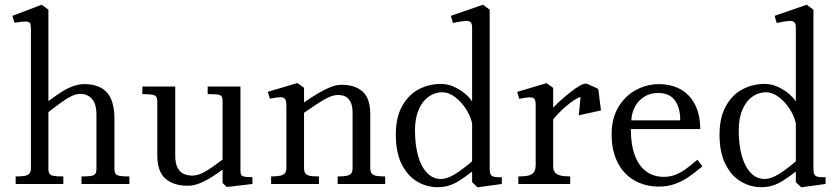

<svg xmlns="http://www.w3.org/2000/svg" viewBox="-20 -780 3552 814"><path d="M111.1 -67.4V-660.5Q111.1 -676.5 106.9 -682.4Q102.6 -688.2 89.1 -688.7Q75.5 -689.1 41.2 -683.6L32.5 -712.9L156.9 -760L185.2 -738.8V-351.4Q217.4 -375 240.1 -389.7Q262.8 -404.4 287.6 -413.9Q312.4 -423.4 337.1 -423.4Q401 -423.4 433.1 -388.2Q465.2 -353.1 465.2 -274.6V-65.4Q465.2 -50.6 469.8 -43.8Q474.2 -36.9 487.1 -34.4Q499.9 -32 528.5 -32V0H325.6V-32Q354.2 -32 367.1 -34.4Q379.9 -36.8 384.4 -43.7Q388.9 -50.6 388.9 -65.4V-292.2Q388.9 -339.9 369.7 -361Q350.5 -382.1 320.6 -382.1Q304.2 -382.1 285.6 -373.6Q267 -365.1 244.9 -349.6Q222.8 -334.1 185.2 -304.6V-65.4Q185.2 -50.6 189.8 -43.7Q194.2 -36.8 207.1 -34.4Q219.9 -32 248.5 -32V0H46.4V-32Q72.5 -32 85.8 -34.6Q99.1 -37.2 105.1 -44.8Q111.1 -52.2 111.1 -67.4Z M646.8 -122.9V-350.5Q646.8 -363.5 642.4 -369.8Q638.1 -376.1 625.2 -378.6Q612.4 -381 583.5 -381V-413H722.9V-120.5Q722.9 -87.4 732.8 -68.8Q742.8 -50.1 759 -42.8Q775.2 -35.5 796.1 -35.5Q821.4 -35.5 852.9 -54.2Q884.5 -72.9 932.1 -110.6L937.6 -71.1Q902.9 -45.1 877.5 -29.1Q852.1 -13.1 825.9 -2.8Q799.8 7.5 775.8 7.5Q716.6 7.5 681.7 -22.3Q646.8 -52.1 646.8 -122.9ZM923.6 -4.1V-352.6Q923.6 -365.8 919.2 -371.6Q914.8 -377.5 902.2 -379.2Q889.6 -381 860.5 -381V-413H999.4V-57.2Q999.4 -44.4 1002.7 -38.7Q1006 -33 1016.4 -30.9Q1026.9 -28.8 1050.2 -28.8V0L941.6 12.8Z M1474.8 -69.8V-301.6Q1474.8 -377.4 1413 -377.4Q1389.2 -377.4 1358.2 -359.9Q1327.2 -342.5 1266 -299.9V-343.9Q1304.6 -370.1 1330.2 -385.4Q1355.9 -400.6 1380.9 -410.6Q1405.9 -420.5 1428 -420.5Q1485.4 -420.5 1517.6 -391.7Q1549.8 -362.9 1549.8 -295.2V-69.8Q1549.8 -54.4 1554.3 -46.6Q1558.9 -38.9 1571.6 -35.4Q1584.2 -32 1613 -32V0H1411.6V-32Q1440.2 -32 1452.9 -35.4Q1465.6 -38.9 1470.2 -46.6Q1474.8 -54.4 1474.8 -69.8ZM1194.1 -66.8V-333.4Q1194.1 -351.9 1188.9 -359.7Q1183.8 -367.5 1170.1 -367.8Q1156.4 -368.1 1124.2 -361.5L1115.5 -390.8L1240.5 -427.9L1269 -407.9V-69.8Q1269 -54.4 1273.6 -46.6Q1278.1 -38.9 1290.8 -35.4Q1303.5 -32 1332.2 -32V0H1129.4V-32Q1155.1 -32 1168.6 -35.2Q1182 -38.5 1188.1 -46.1Q1194.1 -53.6 1194.1 -66.8Z M1658 -209Q1658 -282 1684.9 -330.3Q1711.9 -378.6 1755.3 -401.4Q1798.8 -424.2 1849.4 -424.2Q1878.6 -424.2 1906.1 -411.4Q1933.6 -398.6 1953.7 -381Q1973.8 -363.4 1981.5 -349.5V-663.1Q1981.5 -678.9 1975.6 -685.4Q1969.6 -691.9 1953.3 -691.2Q1937 -690.6 1900.2 -682.6L1891.5 -712.9L2027.8 -760L2056.1 -738.8V-62.8Q2056.1 -47.2 2060.3 -40.1Q2064.5 -32.9 2074.8 -30.5Q2085.1 -28.1 2107.5 -28.8V0L2004.4 14.2L1981.5 -7.8V-52.6Q1947.2 -26.4 1925.8 -13.1Q1904.2 0.1 1882.9 6.8Q1861.5 13.5 1835 13.5Q1789.4 13.5 1749.2 -9.8Q1709 -33.1 1683.5 -83Q1658 -132.9 1658 -209ZM1981.5 -96.1V-256.8Q1976.2 -284.2 1957.2 -315.2Q1938.1 -346.1 1910.7 -367.4Q1883.2 -388.8 1853.6 -388.8Q1823.8 -388.8 1797.6 -370.5Q1771.4 -352.2 1755.4 -315.8Q1739.4 -279.4 1739.4 -227.9Q1739.4 -166 1752.4 -119.6Q1765.5 -73.2 1790.4 -47.2Q1815.2 -21.2 1849.6 -21.2Q1875.8 -21.2 1908.4 -41.4Q1941.1 -61.5 1981.5 -96.1Z M2251.1 -81.8V-333Q2251.1 -351.8 2246.7 -359.2Q2242.2 -366.8 2228.8 -367.2Q2215.4 -367.8 2181.2 -361.1L2172.5 -390.4L2296.9 -427.5L2325.2 -407.5V-75.4Q2325.2 -59.6 2332 -50.1Q2338.8 -40.6 2354.2 -36.3Q2369.8 -32 2397.4 -32V0H2177.5V-32Q2205.5 -32 2220.9 -35.9Q2236.4 -39.8 2243.8 -50.4Q2251.1 -61 2251.1 -81.8ZM2463.5 -425.5Q2467.4 -425.5 2490.3 -415.4Q2513.2 -405.2 2516.5 -402.4L2446.6 -369.5Q2437 -369.5 2417.2 -357.4Q2397.4 -345.2 2372.5 -323.2Q2347.6 -301.1 2323.9 -272.2L2319.4 -318.2Q2357.9 -357.6 2401.4 -391.6Q2445 -425.5 2463.5 -425.5ZM2442.2 -380.1 2516.5 -402.4 2527.9 -311.8 2433.9 -291.1Z M2573 -210.6Q2573 -278.2 2601.9 -326.4Q2630.9 -374.6 2676.9 -398.9Q2723 -423.2 2773.4 -423.2Q2826.4 -423.2 2865.9 -401Q2905.4 -378.8 2927 -335.8Q2948.6 -292.9 2948.6 -232.9H2654.5Q2654.5 -165.9 2671.7 -120.6Q2688.9 -75.2 2720.2 -52.8Q2751.6 -30.2 2794.2 -30.2Q2820.4 -30.2 2842.8 -38.9Q2865.2 -47.5 2885.7 -62.1Q2906.1 -76.6 2936.6 -102.8L2957.9 -74.8Q2923.2 -45.9 2897.6 -28.5Q2872 -11.1 2841.3 -0.1Q2810.6 11 2774.4 11Q2715.6 11 2670 -14.8Q2624.4 -40.6 2598.7 -90.7Q2573 -140.8 2573 -210.6ZM2769.6 -385.8Q2737.2 -385.8 2711.9 -370.2Q2686.5 -354.6 2672.2 -328.1Q2657.9 -301.5 2656.6 -269.9H2863.9Q2864 -323.1 2841.3 -354.4Q2818.6 -385.8 2769.6 -385.8Z M3030.5 -209Q3030.5 -282 3057.4 -330.3Q3084.4 -378.6 3127.8 -401.4Q3171.2 -424.2 3221.9 -424.2Q3251.1 -424.2 3278.6 -411.4Q3306.1 -398.6 3326.2 -381Q3346.2 -363.4 3354 -349.5V-663.1Q3354 -678.9 3348.1 -685.4Q3342.1 -691.9 3325.8 -691.2Q3309.5 -690.6 3272.8 -682.6L3264 -712.9L3400.2 -760L3428.6 -738.8V-62.8Q3428.6 -47.2 3432.8 -40.1Q3437 -32.9 3447.3 -30.5Q3457.6 -28.1 3480 -28.8V0L3376.9 14.2L3354 -7.8V-52.6Q3319.8 -26.4 3298.2 -13.1Q3276.8 0.1 3255.4 6.8Q3234 13.5 3207.5 13.5Q3161.9 13.5 3121.7 -9.8Q3081.5 -33.1 3056 -83Q3030.5 -132.9 3030.5 -209ZM3354 -96.1V-256.8Q3348.8 -284.2 3329.7 -315.2Q3310.6 -346.1 3283.2 -367.4Q3255.8 -388.8 3226.1 -388.8Q3196.2 -388.8 3170.1 -370.5Q3143.9 -352.2 3127.9 -315.8Q3111.9 -279.4 3111.9 -227.9Q3111.9 -166 3124.9 -119.6Q3138 -73.2 3162.9 -47.2Q3187.8 -21.2 3222.1 -21.2Q3248.2 -21.2 3280.9 -41.4Q3313.6 -61.5 3354 -96.1Z"/></svg>

Font: Didactic
Style: Regular
Weight: 400
Designer: Tyler Finck
Foundry: Etcetera Type Co
Version: Version 3.007;FEAKit 1.0